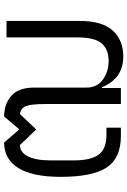

<svg xmlns="http://www.w3.org/2000/svg" viewBox="141 -764 634 957"><g transform="rotate(-90 458.5 -285.0)"><path d="M656 12Q546 12 503 -94H499V0H419V-374Q419 -448 408.5 -473.5Q398 -499 369 -503L293 -423H291L215 -503Q178 -503 158 -463Q138 -423 138 -350V-235Q138 -150 166.5 -111Q195 -72 265 -72H301V0H260Q149 0 102.5 -71Q56 -142 56 -300Q56 -440 100 -511Q144 -582 227 -582L291 -508H294L357 -582Q419 -582 460 -546Q501 -510 501 -431V-171Q501 -118 541 -89.5Q581 -61 634 -61Q691 -61 721 -95.5Q751 -130 751 -215V-570H833V-203Q833 -93 785 -40.5Q737 12 656 12Z"/></g></svg>

Font: Anuphan
Style: Regular
Weight: 400
Designer: Mike Abbink, Paul van der Laan, Pieter van Rosmalen, Mint Tantisuwanna
Foundry: Bold Monday; Cadson Demak
Version: Version 3.002;hotconv 1.0.109;makeotfexe 2.5.65596